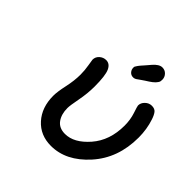

<svg xmlns="http://www.w3.org/2000/svg" viewBox="-165 -741 877 877"><g transform="rotate(45 273.0 -303.0)"><path d="M134.8 -166Q134.8 -191.9 144.8 -237.5Q154.8 -283.2 154.8 -321.8Q154.8 -350.6 149.9 -377.7Q145 -404.8 145 -409.2Q145 -427.2 158.9 -439.7Q172.9 -452.1 190.9 -452.1Q214.8 -452.1 226.8 -425.5Q238.8 -398.9 238.8 -329.1Q238.8 -284.2 229.5 -236.1Q220.2 -188 220.2 -171.9Q220.2 -131.8 239 -106Q257.8 -80.1 295.9 -80.1Q354 -80.1 408 -142.1Q461.9 -204.1 461.9 -299.8Q461.9 -337.9 450.9 -370.8Q439.9 -403.8 439.9 -408.2Q439.9 -425.3 453.9 -438.7Q467.8 -452.1 485.8 -452.1Q504.9 -452.1 513.9 -440.7Q522.9 -429.2 529.8 -408.2Q545.9 -360.4 545.9 -306.2Q545.9 -173.3 466.1 -84.7Q386.2 3.9 289.1 3.9Q220.2 3.9 177.5 -43.5Q134.8 -90.8 134.8 -166ZM302.7 -514.2Q302.7 -516.1 302.7 -518.1Q302.7 -520 303.2 -521.5Q303.7 -522.9 305.2 -524.9Q306.6 -526.9 307.6 -528.8Q308.6 -530.8 311.3 -534.4Q314 -538.1 315.9 -540.5Q317.9 -543 322.3 -548.1Q326.7 -553.2 330.3 -557.1Q334 -561 340.3 -568.6Q346.7 -576.2 352.5 -583Q375.5 -609.9 396 -609.9Q413.1 -609.9 424.3 -597.9Q435.5 -585.9 435.5 -569.8Q435.5 -564 434.6 -559.1Q433.6 -554.2 429.7 -549.1Q425.8 -543.9 422.9 -540.5Q419.9 -537.1 412.4 -531Q404.8 -524.9 399.2 -521.5Q393.6 -518.1 382.1 -510.5Q370.6 -502.9 363.8 -498Q361.8 -497.1 355.2 -491.9Q348.6 -486.8 343.8 -484.9Q338.9 -482.9 333 -482.9Q319.8 -482.9 311.3 -492.4Q302.7 -502 302.7 -514.2Z"/></g></svg>

Font: CMU Typewriter Text
Style: BoldItalic
Weight: 700
Italic angle: -14.04°
Version: Version 0.7.0